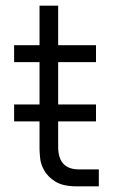

<svg xmlns="http://www.w3.org/2000/svg" viewBox="-20 -660 410 680"><path d="M30 -290H120V-440H30V-500H120V-640H186V-500H320V-440H186V-290H320V-230H186V-140Q186 -60 260 -60H330V0H252Q203 0 176 -17Q149 -34 136.5 -56.5Q124 -79 122 -101Q120 -123 120 -132V-230H30Z"/></svg>

Font: PT Root UI
Style: Regular
Weight: 400
Designer: Vitaly Kuzmin
Foundry: ParaType Ltd.
Version: Version 2.001G